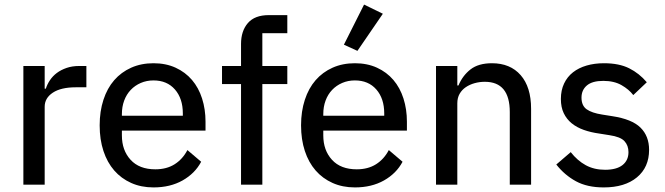

<svg xmlns="http://www.w3.org/2000/svg" viewBox="-20 -806 2904 838"><path d="M82 0V-518H175V-419H180Q186 -438 198 -456Q210 -474 228 -487.5Q246 -501 270.5 -509.5Q295 -518 326 -518H357V-425H311Q246 -425 210.5 -401.5Q175 -378 175 -340V0Z M650 12Q596 12 552.5 -7.5Q509 -27 478.5 -62Q448 -97 431.5 -147Q415 -197 415 -259Q415 -320 431.5 -370.5Q448 -421 478.5 -456Q509 -491 552.5 -510.5Q596 -530 650 -530Q704 -530 746.5 -510.5Q789 -491 818 -457Q847 -423 862 -376Q877 -329 877 -275V-236H512V-215Q512 -150 550 -108.5Q588 -67 658 -67Q707 -67 742 -89Q777 -111 798 -151L858 -100Q831 -49 777 -18.5Q723 12 650 12ZM650 -455Q620 -455 594.5 -444Q569 -433 550.5 -413.5Q532 -394 522 -367Q512 -340 512 -308V-301H778V-311Q778 -376 743.5 -415.5Q709 -455 650 -455Z M1032 -439H949V-518H1032V-614Q1032 -671 1062 -705.5Q1092 -740 1153 -740H1234V-661H1125V-518H1234V-439H1125V0H1032Z M1529 12Q1475 12 1431.5 -7.5Q1388 -27 1357.5 -62Q1327 -97 1310.5 -147Q1294 -197 1294 -259Q1294 -320 1310.5 -370.5Q1327 -421 1357.5 -456Q1388 -491 1431.5 -510.5Q1475 -530 1529 -530Q1583 -530 1625.5 -510.5Q1668 -491 1697 -457Q1726 -423 1741 -376Q1756 -329 1756 -275V-236H1391V-215Q1391 -150 1429 -108.5Q1467 -67 1537 -67Q1586 -67 1621 -89Q1656 -111 1677 -151L1737 -100Q1710 -49 1656 -18.5Q1602 12 1529 12ZM1529 -455Q1499 -455 1473.5 -444Q1448 -433 1429.5 -413.5Q1411 -394 1401 -367Q1391 -340 1391 -308V-301H1657V-311Q1657 -376 1622.5 -415.5Q1588 -455 1529 -455ZM1540 -584 1481 -611 1569 -786 1651 -746Z M1883 0V-518H1976V-433H1981Q1999 -476 2033.5 -503Q2068 -530 2127 -530Q2207 -530 2252.5 -478Q2298 -426 2298 -331V0H2205V-317Q2205 -449 2096 -449Q2073 -449 2051.5 -443Q2030 -437 2013 -425.5Q1996 -414 1986 -396.5Q1976 -379 1976 -355V0Z M2615 12Q2543 12 2493.5 -15Q2444 -42 2408 -88L2471 -142Q2500 -105 2536.5 -85Q2573 -65 2621 -65Q2671 -65 2697 -85.5Q2723 -106 2723 -142Q2723 -171 2705.5 -190Q2688 -209 2640 -216L2596 -223Q2559 -228 2528 -239Q2497 -250 2475 -268Q2453 -286 2440.5 -312Q2428 -338 2428 -374Q2428 -412 2442 -441.5Q2456 -471 2481 -490.5Q2506 -510 2540.5 -520Q2575 -530 2616 -530Q2682 -530 2726 -508Q2770 -486 2803 -447L2744 -391Q2725 -416 2692.5 -434.5Q2660 -453 2613 -453Q2565 -453 2541.5 -433Q2518 -413 2518 -380Q2518 -345 2540.5 -329Q2563 -313 2608 -306L2652 -299Q2738 -286 2775.5 -249Q2813 -212 2813 -152Q2813 -76 2760 -32Q2707 12 2615 12Z"/></svg>

Font: IBM Plex Sans Thai Looped Text
Style: Regular
Weight: 450
Designer: Mike Abbink, Paul van der Laan, Pieter van Rosmalen, Ben Mitchell, Mark Frömberg
Foundry: Bold Monday
Version: Version 1.1